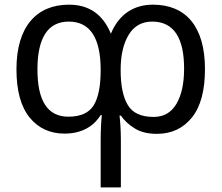

<svg xmlns="http://www.w3.org/2000/svg" viewBox="-20 -566 953 826"><path d="M638.2 -545.9C558.1 -545.9 492.7 -507.3 457 -420.9C422.9 -504.4 362.8 -545.9 276.9 -545.9C137.7 -545.9 50.8 -452.1 50.8 -268.1C50.8 -175.8 69.8 -106.9 107.4 -60.5C145 -14.2 195.3 8.8 257.8 8.8C335.4 8.8 385.3 -25.9 413.1 -70.8H418C415.5 -48.8 413.1 -6.3 413.1 39.1V240.2H500V36.1C500 -9.3 496.6 -51.8 494.1 -68.8H500C515.1 -46.9 535.2 -28.3 560.1 -13.2C585 2 616.2 9.8 654.8 9.8C717.8 9.8 768.1 -13.7 805.7 -60.5C843.3 -107.4 861.8 -176.8 861.8 -269C861.8 -452.6 778.8 -545.9 638.2 -545.9ZM275.9 -473.1C369.6 -473.1 413.1 -399.9 413.1 -265.1C413.1 -196.3 403.3 -146 383.3 -113.3C363.3 -80.6 326.7 -64 273.9 -64C184.6 -64 141.1 -132.3 141.1 -267.1C141.1 -400.4 184.1 -473.1 275.9 -473.1ZM634.8 -473.1C730 -473.1 772 -399.4 772 -271C772 -207.5 761.2 -157.2 739.3 -119.6C717.3 -82 684.6 -63 641.1 -63C586.9 -63 549.8 -80.1 529.8 -114.3C509.3 -147.9 499 -198.2 499 -265.1C499 -328.1 510.7 -378.9 533.7 -416.5C556.6 -454.1 590.3 -473.1 634.8 -473.1Z"/></svg>

Font: Avrile Sans
Style: Regular
Weight: 400
Designer: Monotype Design Team, Google (font), Stefan Peev (BGR Cyrillic), Cristiano Sobral (main changes)
Foundry: The Avrile Sans Project Authors
Version: Version 3.110